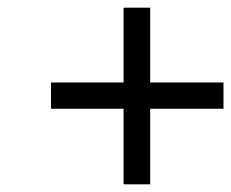

<svg xmlns="http://www.w3.org/2000/svg" viewBox="-20 -500 602 500"><path d="M112.8 -216.8V-285.2H301.8V-480H371.1V-285.2H562V-216.8H371.1V-20H301.8V-216.8Z"/></svg>

Font: TitilliumWeb-Italic
Style: Italic
Weight: 400
Italic angle: -13°
Version: Version 1.001;PS 57.000;hotconv 1.0.70;makeotf.lib2.5.55311